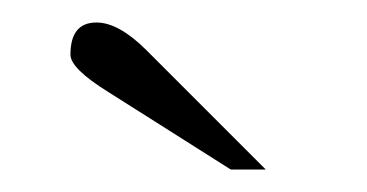

<svg xmlns="http://www.w3.org/2000/svg" viewBox="-20 -533 323 169"><path d="M183.1 -383.8 75.2 -452.1Q42 -472.7 42 -484.9Q42 -513.2 64.9 -513.2Q84.5 -513.2 108.9 -488.8L213.9 -383.8Z"/></svg>

Font: Scheherazade Urdu
Style: Regular
Weight: 400
Designer: SIL International
Foundry: SIL International
Version: Version 1.005 (build 117/117)